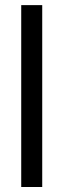

<svg xmlns="http://www.w3.org/2000/svg" viewBox="-20 -748 254 768"><path d="M148.9 -727.5V0H64.9V-727.5Z"/></svg>

Font: Inter 28pt
Style: Regular
Weight: 400
Designer: Rasmus Andersson
Foundry: rsms
Version: Version 4.001;git-66647c0bb